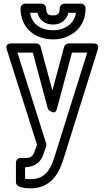

<svg xmlns="http://www.w3.org/2000/svg" viewBox="-20 -790 579 1048"><path d="M117 123C170 121 204 95 218 49L232 9C234 4 233 -2 232 -7L75 -503H159L242 -194C242 -194 280 -155 290 -194L373 -503H456L276 71C254 140 222 188 148 188C136 188 125 187 117 186ZM148 238C253 238 300 162 324 86L514 -521C525 -555 492 -553 490 -553H354C344 -553 333 -545 330 -534L266 -296L202 -534C200 -543 190 -553 178 -553H41C5 -553 16 -522 17 -520L182 0L170 33C159 63 152 73 111 73C108 73 100 72 92 72C81 72 67 82 67 97V204C67 235 119 238 148 238ZM144 -720H185C195 -677 229 -656 270 -656C312 -656 344 -680 353 -720H395C387 -674 359 -648 323 -634C307 -628 290 -625 270 -625C199 -625 154 -661 144 -720ZM270 -575C295 -575 319 -579 341 -588C399 -610 447 -661 447 -745C447 -756 437 -770 422 -770H331C320 -770 306 -760 306 -745C306 -715 295 -706 270 -706C243 -706 232 -714 232 -745C232 -756 222 -770 207 -770H117C106 -770 92 -760 92 -745C92 -637 170 -575 270 -575Z"/></svg>

Font: Asimov
Style: NarOu
Weight: 500
Designer: Google
Version: Version 2.000980; 2014